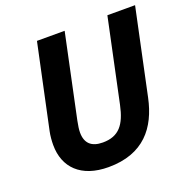

<svg xmlns="http://www.w3.org/2000/svg" viewBox="-128 -838 957 971"><g transform="rotate(-20 350.0 -352.0)"><path d="M69 -191C69 -70 147 10 295 10C484 10 570 -101 602 -252L700 -714H551L456 -266C435 -167 397 -117 310 -117C249 -117 218 -146 218 -204C218 -220 221 -240 226 -265L321 -714H172L76 -263C71 -240 69 -212 69 -191Z"/></g></svg>

Font: BC Sans
Style: Bold Italic
Weight: 700
Italic angle: -12°
Designer: Monotype Design Team
Province of B.C.
Foundry: Monotype Imaging Inc.
Version: Version 2.000;GOOG;noto-source:20170915:90ef993387c0